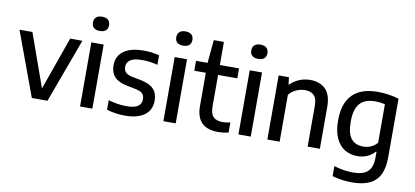

<svg xmlns="http://www.w3.org/2000/svg" viewBox="-85 -1073 3464 1604"><g transform="rotate(10 1647.0 -270.5)"><path d="M435.5 -544H539L338.5 0H206L5.5 -544H115L275.5 -93.5Z M615 0V-544H719.5V0ZM599 -710Q599 -739 616.5 -755Q634 -771 667.5 -771Q701 -771 718.5 -755Q736 -739 736 -710Q736 -681 718.5 -665.5Q701 -650 667.5 -650Q634 -650 616.5 -665.5Q599 -681 599 -710Z M842 -12.5V-93.5Q920 -70 998.5 -70Q1062.5 -70 1092.2 -90.5Q1122 -111 1122 -150Q1122 -182 1105.2 -198.8Q1088.5 -215.5 1048.5 -224L970.5 -239.5Q897 -254 863.8 -291Q830.5 -328 830.5 -390Q830.5 -438.5 855.5 -475.2Q880.5 -512 931.5 -532.2Q982.5 -552.5 1058 -552.5Q1129 -552.5 1191 -536V-455Q1127.5 -472.5 1060.5 -472.5Q990.5 -472.5 959.5 -450.8Q928.5 -429 928.5 -392.5Q928.5 -363.5 944.8 -346Q961 -328.5 1000 -320L1078 -305Q1152.5 -289.5 1186.5 -253.8Q1220.5 -218 1220.5 -154.5Q1220.5 -103.5 1195 -66.5Q1169.5 -29.5 1119.8 -9.8Q1070 10 999.5 10Q914 10 842 -12.5Z M1322 0V-544H1426.5V0ZM1306 -710Q1306 -739 1323.5 -755Q1341 -771 1374.5 -771Q1408 -771 1425.5 -755Q1443 -739 1443 -710Q1443 -681 1425.5 -665.5Q1408 -650 1374.5 -650Q1341 -650 1323.5 -665.5Q1306 -681 1306 -710Z M1875 -86.5V-0.5Q1828.5 9.5 1786 9.5Q1601 9.5 1601 -178.5V-460H1503V-544H1601L1619 -740H1705V-544H1868V-460H1705V-195Q1705 -131.5 1730.5 -105Q1756 -78.5 1811 -78.5Q1838 -78.5 1875 -86.5Z M1958.5 0V-544H2063V0ZM1942.5 -710Q1942.5 -739 1960 -755Q1977.5 -771 2011 -771Q2044.5 -771 2062 -755Q2079.5 -739 2079.5 -710Q2079.5 -681 2062 -665.5Q2044.5 -650 2011 -650Q1977.5 -650 1960 -665.5Q1942.5 -681 1942.5 -710Z M2204 -544H2291L2298.5 -484H2304Q2336.5 -517 2379.8 -534.8Q2423 -552.5 2471.5 -552.5Q2554.5 -552.5 2602 -504.8Q2649.5 -457 2649.5 -353.5V0H2545.5V-348Q2545.5 -408.5 2519.2 -434.8Q2493 -461 2443 -461Q2406.5 -461 2369.8 -445.2Q2333 -429.5 2308 -397.5V0H2204Z M2794 206.5V121.5Q2878 147 2953.5 147Q3011.5 147 3048 131.5Q3084.5 116 3102.2 81.5Q3120 47 3120 -10.5V-58H3114.5Q3089 -28 3051.5 -11Q3014 6 2967 6Q2908 6 2861 -21.8Q2814 -49.5 2786 -109.2Q2758 -169 2758 -261Q2758 -405.5 2829.8 -478.8Q2901.5 -552 3043.5 -552.5Q3089.5 -552.5 3137.2 -545.5Q3185 -538.5 3224 -526V-28Q3224 63 3195 120Q3166 177 3108 203.5Q3050 230 2960.5 230Q2919.5 230 2875.5 224Q2831.5 218 2794 206.5ZM3120 -134.5V-460.5Q3079 -470.5 3035 -470.5Q2949.5 -470.5 2906.8 -422.8Q2864 -375 2864 -270.5Q2864 -166.5 2900 -123.8Q2936 -81 3002 -81Q3036 -81 3067.2 -94.5Q3098.5 -108 3120 -134.5Z"/></g></svg>

Font: Encode Sans Medium
Style: Regular
Weight: 500
Designer: Multiple Designers
Foundry: Impallari Type
Version: Version 2.000